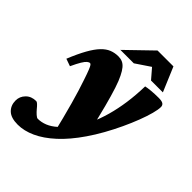

<svg xmlns="http://www.w3.org/2000/svg" viewBox="-298 -845 1214 1214"><g transform="rotate(45 309.0 -237.5)"><path d="M59 -254.5 9.5 -272Q39 -344.5 65.8 -392Q92.5 -439.5 118.5 -466.5Q144.5 -493.5 172.2 -504.5Q200 -515.5 232 -515.5Q252 -515.5 268.2 -508.5Q284.5 -501.5 298.8 -484.5Q313 -467.5 327 -439Q341.5 -411 358 -360.8Q374.5 -310.5 394.5 -234.5Q414.5 -158.5 438.5 -52L292 138.5Q275 67 260 8.8Q245 -49.5 231.8 -97Q218.5 -144.5 206.5 -183.5Q194.5 -222.5 183 -256Q168 -301 159.2 -322.8Q150.5 -344.5 145.2 -351.5Q140 -358.5 135 -358.5Q126.5 -358.5 116.2 -350Q106 -341.5 92.2 -319Q78.5 -296.5 59 -254.5ZM335.5 -1 344.5 6Q378 -43.5 403.2 -99.2Q428.5 -155 446 -217.5Q463.5 -280 473.5 -350.2Q483.5 -420.5 485.5 -500.5Q499.5 -504 530 -507Q560.5 -510 597 -510Q626.5 -510 637.5 -502Q648.5 -494 648.5 -479Q648.5 -456 638 -416.8Q627.5 -377.5 608.5 -327.8Q589.5 -278 564 -223.5Q538.5 -169 508.5 -115.2Q478.5 -61.5 446 -14.5Q386 73 324.2 129.5Q262.5 186 202.5 213.2Q142.5 240.5 86.5 240.5Q26 240.5 -2.5 213Q-31 185.5 -31 142Q-31 105.5 -4.8 78.8Q21.5 52 64.5 52Q70.5 52 80.5 61.2Q90.5 70.5 102.5 85.5Q114.5 100 128.2 112.2Q142 124.5 150 124.5Q181.5 124.5 213.2 111.8Q245 99 276.2 71Q307.5 43 335.5 -1ZM211.5 -553 380.5 -716.5H522.5L591.5 -553H485.5L412 -638.5H458.5L331.5 -553Z"/></g></svg>

Font: Newsreader 9pt ExtraBold
Style: Italic
Weight: 800
Italic angle: -17°
Designer: Hugues Gentile
Foundry: Production Type
Version: Version 1.003